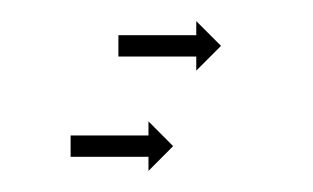

<svg xmlns="http://www.w3.org/2000/svg" viewBox="-20 -225 293 180"><path d="M47 -98C46.7 -98 46.4 -98 46.2 -98V-78C46.4 -78 46.7 -78 47 -78C47.8 -78 48.5 -78 49.3 -78C50.5 -78 51.7 -78 52.9 -78C54.5 -78 56 -78 57.6 -78C59.4 -78 61.2 -78 63.1 -78C65.1 -78 67.2 -78 69.3 -78C71.5 -78 73.7 -78 75.9 -78C78.1 -78 80.4 -78 82.7 -78C84.9 -78 87.2 -78 89.5 -78C91.7 -78 93.9 -78 96.1 -78C98.1 -78 100.2 -78 102.2 -78C104.1 -78 105.9 -78 107.8 -78C109.3 -78 110.9 -78 112.4 -78C113.6 -78 114.8 -78 116 -78C116.8 -78 117.6 -78 118.3 -78C118.6 -78 118.9 -78 119.2 -78V-64.8L142.3 -88L119.2 -111.2V-98C118.9 -98 118.6 -98 118.3 -98C117.6 -98 116.8 -98 116 -98C114.8 -98 113.6 -98 112.4 -98C110.9 -98 109.3 -98 107.8 -98C105.9 -98 104.1 -98 102.2 -98C100.2 -98 98.1 -98 96.1 -98C93.9 -98 91.7 -98 89.5 -98C87.2 -98 84.9 -98 82.7 -98C80.4 -98 78.1 -98 75.9 -98C73.7 -98 71.5 -98 69.3 -98C67.2 -98 65.1 -98 63.1 -98C61.2 -98 59.4 -98 57.6 -98C56 -98 54.5 -98 52.9 -98C51.7 -98 50.5 -98 49.3 -98C48.5 -98 47.8 -98 47 -98ZM91.8 -192C91.5 -192 91.3 -192 91 -192V-172C91.3 -172 91.5 -172 91.8 -172C92.6 -172 93.4 -172 94.1 -172C95.3 -172 96.5 -172 97.7 -172C99.3 -172 100.8 -172 102.4 -172C104.2 -172 106.1 -172 107.9 -172C110 -172 112 -172 114.1 -172C116.3 -172 118.5 -172 120.7 -172C123 -172 125.2 -172 127.5 -172C129.8 -172 132 -172 134.3 -172C136.5 -172 138.7 -172 140.9 -172C143 -172 145 -172 147.1 -172C148.9 -172 150.8 -172 152.6 -172C154.2 -172 155.7 -172 157.3 -172C158.5 -172 159.7 -172 160.9 -172C161.6 -172 162.4 -172 163.2 -172C163.5 -172 163.7 -172 164 -172V-158.8L187.2 -182L164 -205.2V-192C163.7 -192 163.5 -192 163.2 -192C162.4 -192 161.6 -192 160.9 -192C159.7 -192 158.5 -192 157.3 -192C155.7 -192 154.2 -192 152.6 -192C150.8 -192 148.9 -192 147.1 -192C145 -192 143 -192 140.9 -192C138.7 -192 136.5 -192 134.3 -192C132 -192 129.8 -192 127.5 -192C125.2 -192 123 -192 120.7 -192C118.5 -192 116.3 -192 114.1 -192C112 -192 110 -192 107.9 -192C106.1 -192 104.2 -192 102.4 -192C100.8 -192 99.3 -192 97.7 -192C96.5 -192 95.3 -192 94.1 -192C93.4 -192 92.6 -192 91.8 -192Z"/></svg>

Font: FRB American Cursive Just Arrows Medium
Style: Italic
Weight: 500
Italic angle: -25°
Version: Version 2.0;Modular Font Editor K font №1